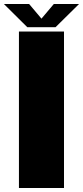

<svg xmlns="http://www.w3.org/2000/svg" viewBox="-44 -943 417 963"><path d="M51 0H277V-785H51ZM93 -806.5H234.5L352.5 -923H226L164 -849.5L102 -923H-24.5Z"/></svg>

Font: Anybody Thin Black
Style: Regular
Weight: 900
Version: Version 1.113;gftools[0.9.25]